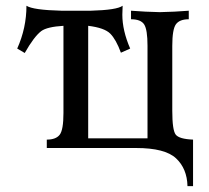

<svg xmlns="http://www.w3.org/2000/svg" viewBox="-20 -509 719 659"><path d="M642.6 129.9H623.5Q622.1 69.8 584.2 34.4Q546.4 -1 447.3 -1H140.6V-29.8Q171.9 -29.8 184.8 -46.4Q197.8 -63 197.8 -121.1V-420.4Q141.6 -417 121.6 -402.3Q96.7 -383.3 64.9 -327.1L39.1 -342.3Q70.8 -413.1 70.8 -489.3Q93.3 -474.6 191.4 -472.2H291.5Q381.3 -474.6 400.9 -489.3L399.9 -458.5Q399.9 -404.3 426.8 -342.3L395 -328.1Q378.4 -373.5 358.4 -393.6Q338.4 -413.6 282.7 -420.4V-34.2H486.3V-351.6Q486.3 -407.2 474.9 -425Q463.4 -442.9 429.7 -442.9V-472.2Q479.5 -468.3 528.8 -467.3Q578.6 -468.3 627.9 -472.2V-442.9Q596.2 -442.9 583.7 -425.5Q571.3 -408.2 571.3 -351.6V-128.9Q571.3 -62.5 583 -47.1Q594.7 -31.7 642.6 -29.8Z"/></svg>

Font: Almanac
Style: Regular
Weight: 400
Designer: Eden's Almanac
Version: Version 3.501;March 28, 2021;FontCreator 13.0.0.2683 64-bit